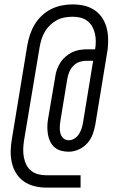

<svg xmlns="http://www.w3.org/2000/svg" viewBox="-20 -776 540 872"><path d="M190 76Q163 76 136.5 69.5Q110 63 89 48.5Q68 34 54 12Q40 -10 34 -36Q28 -62 28.5 -89.5Q29 -117 34 -145L104 -570Q108 -594 116 -618Q124 -642 137 -664Q150 -686 169.5 -704.5Q189 -723 212 -734.5Q235 -746 260 -751Q285 -756 309 -756Q336 -756 361 -750.5Q386 -745 407 -731.5Q428 -718 442 -698Q456 -678 463 -654Q470 -630 471 -604Q472 -578 469 -552L413 -211Q409 -188 401 -166Q393 -144 376.5 -125.5Q360 -107 337.5 -97Q315 -87 292 -87Q274 -87 257.5 -91.5Q241 -96 228.5 -106.5Q216 -117 208.5 -132Q201 -147 198 -164Q195 -181 195 -198.5Q195 -216 198 -234L231 -428Q233 -445 239 -461Q245 -477 254.5 -492Q264 -507 278 -519Q292 -531 307.5 -538.5Q323 -546 340 -549Q357 -552 373 -552H412Q415 -570 415 -588.5Q415 -607 411 -624Q407 -641 398.5 -656Q390 -671 376 -681.5Q362 -692 345 -696Q328 -700 309 -700Q292 -700 273 -696.5Q254 -693 237.5 -684Q221 -675 207 -661.5Q193 -648 183.5 -631.5Q174 -615 168.5 -597.5Q163 -580 160 -562L89 -137Q86 -118 85.5 -98.5Q85 -79 88.5 -61Q92 -43 100 -27Q108 -11 122 0Q136 11 153.5 15.5Q171 20 190 20H346V76ZM293 -139Q306 -139 318.5 -147Q331 -155 338.5 -167Q346 -179 350.5 -192.5Q355 -206 357 -219L403 -500H373Q357 -500 341.5 -495Q326 -490 314 -478Q302 -466 295.5 -451Q289 -436 286 -420L254 -225Q252 -211 251.5 -197Q251 -183 254.5 -170Q258 -157 268 -148Q278 -139 293 -139Z"/></svg>

Font: Iosevka Light Oblique
Style: Regular
Weight: 300
Italic angle: -9°
Monospace: yes
Designer: Belleve Invis
Foundry: Belleve Invis
Version: Version 32.5.0; ttfautohint (v1.8.4)